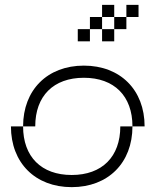

<svg xmlns="http://www.w3.org/2000/svg" viewBox="-20 -770 615 790"><path d="M75 -250H25C25 -100 125 0 275 0C425 0 525 -100 525 -250H475C475 -125 400 -50 275 -50C150 -50 75 -125 75 -250ZM75 -250H125C125 -375 200 -450 325 -450C450 -450 525 -375 525 -250H575C575 -400 475 -500 325 -500C175 -500 75 -400 75 -250ZM300 -600H350V-650H300ZM350 -650H400V-700H350ZM400 -600H450V-650H400ZM400 -700H450V-750H400ZM450 -650H500V-700H450ZM500 -700H550V-750H500Z"/></svg>

Font: LS-VG5000 Light Shifted
Style: Regular
Weight: 400
Designer: Justin Bihan, 2021
Foundry: Justin Bihan, 2021
Version: Version 1.000;Glyphs 3.1.2 (3151)